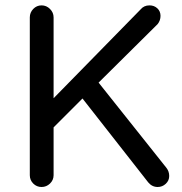

<svg xmlns="http://www.w3.org/2000/svg" viewBox="-20 -708 694 733"><path d="M93.8 -39.1V-641.6Q93.8 -660.2 106.9 -673.8Q120.1 -687.5 138.7 -687.5Q157.2 -687.5 170.9 -673.8Q184.6 -660.2 184.6 -641.6V-333L516.6 -671.9Q529.3 -687.5 550.8 -687.5Q568.4 -687.5 580.6 -676.3Q592.8 -665 592.8 -647.5Q592.8 -629.9 582 -616.2L356.4 -392.6L615.2 -67.4Q626 -53.7 626 -36.1Q626 -18.6 612.8 -6.3Q599.6 5.9 582 5.9Q560.5 5.9 545.9 -11.7L294.9 -332L184.6 -221.7V-39.1Q184.6 -20.5 170.9 -7.3Q157.2 5.9 138.7 5.9Q120.1 5.9 106.9 -7.3Q93.8 -20.5 93.8 -39.1Z"/></svg>

Font: jf-openhuninn-2.0
Style: Regular
Weight: 400
Designer: [Kosugi Maru]
Designed by MOTOYA      

[Varela Round]
Joe Prince (Latin component); Avraham Cornfeld (Hebrew component)
Foundry: justfont CO.,LTD.
Version: 2.0